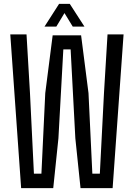

<svg xmlns="http://www.w3.org/2000/svg" viewBox="-20 -979 697 999"><path d="M90 0 33.5 -800H118L136 -494.5L156.5 -75.5H195.5L215.5 -494.5L254 -795H402L440.5 -494.5L460.5 -75.5H499.5L521 -494.5L539.5 -800H623L566 0H399L372 -259.5L347.5 -722H309.5L284 -259.5L257 0ZM211.5 -840.5 287.5 -959H343L419.5 -840.5H358.5L315.5 -911L273 -840.5Z"/></svg>

Font: Big Shoulders
Style: Regular
Weight: 400
Designer: Patric King
Foundry: XO Type Co
Version: Version 2.002